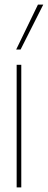

<svg xmlns="http://www.w3.org/2000/svg" viewBox="-20 -810 207 830"><path d="M52 0V-530H72V0ZM50 -596 144 -790H167L69 -596Z"/></svg>

Font: Georama Condensed Thin
Style: Regular
Weight: 100
Width: 3
Designer: Jean-Baptiste Levee
Foundry: Production Type
Version: Version 1.000